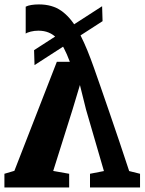

<svg xmlns="http://www.w3.org/2000/svg" viewBox="-20 -828 639 848"><path d="M152 -808.5Q210.5 -808.5 250.5 -780.5Q290.5 -752.5 321 -699Q351.5 -645.5 380.5 -568Q383 -561.5 394.8 -528.8Q406.5 -496 424.2 -444.8Q442 -393.5 463.5 -331Q485 -268.5 507.5 -201.8Q530 -135 550.5 -72.5L598.5 -60.5V0H377.5V-60.5L439 -72.5L360 -344L333 -452.5L300.5 -344.5L215 -73L285.5 -60.5V0H-0.5V-60.5L43.5 -73.5L231 -555H288.5Q275.5 -590 261.8 -616Q248 -642 231.5 -659Q215 -676 195 -684.2Q175 -692.5 149.5 -692.5Q132 -692.5 116 -688.5Q100 -684.5 93.5 -679.5V-798.5Q103 -803.5 118.2 -806Q133.5 -808.5 152 -808.5ZM431 -800.5 433 -734.5 132.5 -540.5 130.5 -606.5Z"/></svg>

Font: Merriweather 20pt ExtraBold
Style: Regular
Weight: 800
Version: Version 2.100